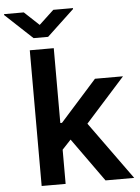

<svg xmlns="http://www.w3.org/2000/svg" viewBox="-115 -978 745 1025"><g transform="rotate(-5 257.5 -465.5)"><path d="M66.1 0V-727.3H194.6V-326.3H203.5L399.5 -545.5H549.7L338.4 -310L562.1 0H408.4L241.5 -233.3L194.6 -183.2V0ZM51.8 -931.5 130.7 -857.6 209.9 -931.5H315.3V-926.5L169.7 -790.1H92L-54 -926.5V-931.5Z"/></g></svg>

Font: Inter UI Semi Bold
Style: Regular
Weight: 600
Designer: Rasmus Andersson
Foundry: rsms
Version: 3.2;8d6f07862